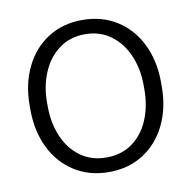

<svg xmlns="http://www.w3.org/2000/svg" viewBox="-66 -599 673 675"><g transform="rotate(-10 270.5 -261.5)"><path d="M270 -533Q340 -533 393.5 -499Q447 -465 476 -405Q505 -345 505 -270V-254Q505 -178 476 -118Q447 -58 394 -24Q341 10 271 10Q201 10 147.5 -24Q94 -58 65 -118Q36 -178 36 -254V-270Q36 -345 65 -405Q94 -465 147 -499Q200 -533 270 -533ZM271 -42Q325 -42 364 -70.5Q403 -99 423 -147.5Q443 -196 443 -254V-270Q443 -327 422.5 -375.5Q402 -424 363 -453Q324 -482 270 -482Q217 -482 178 -453Q139 -424 118.5 -375.5Q98 -327 98 -270V-254Q98 -196 118.5 -147.5Q139 -99 178 -70.5Q217 -42 271 -42Z"/></g></svg>

Font: Freesentation 3 Light
Style: Regular
Weight: 300
Designer: glyphs from Roboto by Christian Robertson / Hangul glyphs from Noto Sans CJK(Source Han Sans) by Jang Soo-young and Kang
Foundry: PT&
Version: Version 2.001